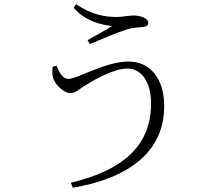

<svg xmlns="http://www.w3.org/2000/svg" viewBox="-20 -825 1040 905"><path d="M246 -515 228 -510C226 -482 225 -467 235 -446C246 -422 282 -386 312 -386C336 -386 352 -404 373 -417C411 -441 512 -502 580 -502C643 -502 692 -445 692 -336C692 -138 558 -21 314 36L323 60C583 16 754 -107 754 -325C754 -455 687 -535 586 -535C478 -535 343 -453 303 -453C280 -453 264 -473 246 -515ZM327 -788C393 -714 478 -707 508 -702C479 -683 435 -660 393 -636L403 -617C451 -637 532 -672 580 -687C608 -695 633 -696 648 -697C667 -698 679 -704 679 -716C679 -740 641 -752 608 -752C591 -752 555 -745 531 -745C473 -745 413 -755 339 -805Z"/></svg>

Font: Noto Serif SC Light
Style: Regular
Weight: 300
Designer: Ryoko NISHIZUKA 西塚涼子 (kana & ideographs); Frank Grießhammer (Latin, Greek & Cyrillic); Wenlong ZHANG 张文龙 (bopomofo); San
Foundry: Adobe
Version: Version 2.001;hotconv 1.1.0;makeotfexe 2.6.0